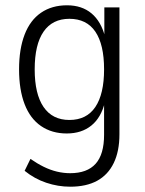

<svg xmlns="http://www.w3.org/2000/svg" viewBox="-20 -517 547 725"><path d="M245 188Q199 188 154.5 173Q110 158 73 128L95 83Q121 101 145.5 113Q170 125 195 131Q220 137 245 137Q309 137 341 101.5Q373 66 373 -8V-131H376Q362 -73 325 -43Q288 -13 232 -13Q176 -13 135 -41Q94 -69 73 -123.5Q52 -178 52 -255Q52 -332 73 -386.5Q94 -441 135 -469Q176 -497 233 -497Q289 -497 325.5 -466.5Q362 -436 377 -377H374V-489H431V-10Q431 54 409.5 98.5Q388 143 347 165.5Q306 188 245 188ZM242 -64Q307 -64 340 -113Q373 -162 373 -255Q373 -349 340 -397.5Q307 -446 242 -446Q178 -446 144.5 -397.5Q111 -349 111 -255Q111 -162 144.5 -113Q178 -64 242 -64Z"/></svg>

Font: Nunito Sans 10pt Condensed Light
Style: Regular
Weight: 300
Width: 3
Designer: Vernon Adams
Foundry: Vernon Adams
Version: Version 3.101;gftools[0.9.27]